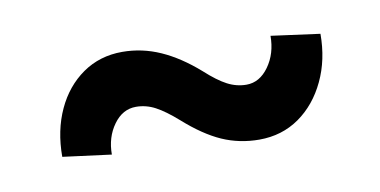

<svg xmlns="http://www.w3.org/2000/svg" viewBox="-37 -483 751 379"><g transform="rotate(-10 338.5 -294.0)"><path d="M458.1 -185Q418.5 -185 383.7 -200.3Q349 -215.7 310.7 -249.8Q286.1 -271.5 267.6 -281.3Q249.1 -291.1 229 -291.1Q202.1 -291.1 184.1 -266.1Q166 -241.1 166 -206.5L68.8 -219.1Q68.8 -271.8 88.1 -313.4Q107.1 -354.5 141.6 -378.6Q176.1 -402.6 221.1 -402.6Q260.8 -402.6 297.6 -386.2Q334.4 -369.8 371.2 -337.4Q395.3 -315.4 413.7 -305.8Q432 -296.2 452 -296.2Q478.3 -296.2 496.7 -321.8Q515.1 -347.5 515.1 -383L612.9 -369.8Q612.9 -317.8 593.1 -276.1Q573.2 -233.9 538.4 -209.4Q503.5 -185 458.1 -185Z"/></g></svg>

Font: Hanuman
Style: Regular
Weight: 400
Designer: Danh Hong
Foundry: Danh Hong
Version: Version 9.000